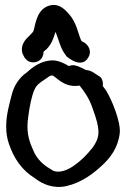

<svg xmlns="http://www.w3.org/2000/svg" viewBox="-20 -740 512 776"><path d="M194 -496C146 -496 111 -468 88 -447C57 -426 36 -393 27 -355C18 -320 5 -276 5 -229C5 -202 9 -179 16 -159C36 -100 68 -52 122 -19C151 4 196 24 249 12C311 -3 355 -37 391 -70C426 -102 457 -142 464 -202C469 -249 429 -342 411 -370V-371C405 -379 401 -385 395 -393C398 -404 394 -425 381 -432L368 -440C357 -448 345 -456 327 -457C320 -461 310 -466 300 -470L299 -471L289 -474C281 -477 270 -478 258 -473C242 -483 220 -494 196 -496ZM94 -267C99 -307 107 -349 119 -377C128 -397 140 -405 164 -421C182 -433 180 -434 191 -435C206 -432 234 -388 292 -393C293 -393 297 -394 302 -394C305 -390 309 -384 315 -377C338 -344 347 -327 365 -271C386 -206 381 -181 354 -143C331 -114 307 -90 278 -70C254 -53 220 -39 195 -50C162 -69 139 -86 120 -120C104 -156 91 -183 91 -229C91 -240 92 -253 94 -267ZM307 -579C295 -607 289 -650 258 -684C247 -696 216 -736 168 -713C123 -691 122 -627 114 -612C107 -603 103 -600 91 -588C75 -572 64 -551 70 -527V-526C75 -516 85 -482 124 -489C147 -494 156 -513 156 -531C160 -535 167 -540 168 -541C189 -562 197 -587 204 -611C216 -587 222 -546 247 -515V-514C250 -511 315 -453 341 -516C350 -540 333 -564 313 -572C310 -573 311 -571 307 -579Z"/></svg>

Font: Stray Cat
Style: Blk
Weight: 900
Version: Version 1.0